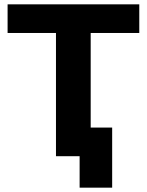

<svg xmlns="http://www.w3.org/2000/svg" viewBox="-20 -720 677 885"><path d="M238 0V-568H15V-700H622V-568H398V0ZM347 145V0H238V-132H497V145Z"/></svg>

Font: Montserrat
Style: Bold
Weight: 700
Designer: Julieta Ulanovsky
Foundry: Julieta Ulanovsky
Version: Version 9.000; ttfautohint (v1.8.4.7-5d5b)